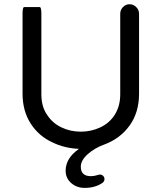

<svg xmlns="http://www.w3.org/2000/svg" viewBox="-20 -708 780 927"><path d="M651.4 -641.6V-255.9Q651.4 -165 605.5 -101.6Q559.6 -38.1 482.4 -9.8Q436.5 6.8 403.3 36.6Q370.1 66.4 370.1 96.7Q370.1 142.6 418.9 142.6Q434.6 142.6 453.1 136.7L456.1 135.7L461.9 134.8Q471.7 134.8 478 141.1Q484.4 147.5 484.4 157.2Q484.4 168 473.6 175.8Q438.5 199.2 388.7 199.2Q350.6 199.2 323.7 175.8Q296.9 152.3 296.9 116.2Q296.9 55.7 361.3 10.7Q291 7.8 233.4 -20.5Q167 -50.8 127.9 -111.8Q88.9 -172.9 88.9 -255.9V-641.6Q88.9 -673.8 96.7 -673.8H171.9Q179.7 -673.8 179.7 -641.6V-252.9Q179.7 -193.4 207 -154.3Q232.4 -114.3 275.9 -93.3Q319.3 -72.3 370.1 -72.3Q419.9 -72.3 463.9 -92.8Q509.8 -114.3 535.2 -155.8Q560.5 -197.3 560.5 -252.9V-641.6Q560.5 -660.2 573.7 -673.8Q586.9 -687.5 605.5 -687.5Q624 -687.5 637.7 -673.8Q651.4 -660.2 651.4 -641.6Z"/></svg>

Font: YuPearl-Regular
Style: Regular
Weight: 400
Designer: Max Yao
Foundry: Max-Everyday
Version: Version 1.011; ttfautohint (v1.8.3)